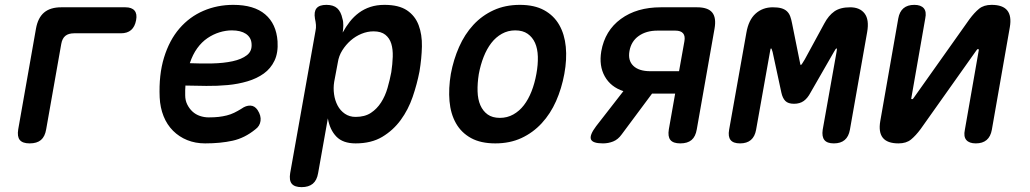

<svg xmlns="http://www.w3.org/2000/svg" viewBox="-20 -580 4240 790"><path d="M102 10Q73 10 61.5 -4Q50 -18 55 -48L128 -462Q136 -507 161.5 -528.5Q187 -550 232 -550H496Q522 -550 533.5 -536.5Q545 -523 540 -497Q535 -470 519.5 -456.5Q504 -443 477 -443H285Q262 -443 249 -432.5Q236 -422 232 -399L170 -48Q165 -18 148.5 -4Q132 10 102 10Z M1040 -127Q1055 -104 1052 -82.5Q1049 -61 1031 -48Q987 -12 937 -1Q887 10 824 10Q784 10 750.5 -3.5Q717 -17 692 -42Q667 -67 653 -102Q639 -137 637 -179Q633 -272 655 -343.5Q677 -415 718.5 -463Q760 -511 817 -535.5Q874 -560 940 -560Q1025 -560 1071 -521Q1117 -482 1122 -410Q1125 -363 1109.5 -330.5Q1094 -298 1065.5 -277.5Q1037 -257 998.5 -245.5Q960 -234 917 -230Q874 -226 829 -226.5Q784 -227 743 -228Q742 -219 742 -209V-188Q742 -167 750.5 -150Q759 -133 772 -121Q785 -109 802.5 -103Q820 -97 839 -97Q862 -97 879.5 -99Q897 -101 913 -105Q929 -109 943.5 -116Q958 -123 974 -133Q992 -146 1010 -145.5Q1028 -145 1040 -127ZM761 -320Q807 -318 853.5 -319Q900 -320 937 -328Q974 -336 996 -353Q1018 -370 1015 -401Q1014 -414 1008 -424Q1002 -434 991.5 -441Q981 -448 966.5 -451.5Q952 -455 934 -455Q909 -455 883 -447Q857 -439 833.5 -423Q810 -407 791.5 -381.5Q773 -356 761 -320Z M1390 -446Q1403 -470 1419.5 -491Q1436 -512 1457 -527.5Q1478 -543 1504 -551.5Q1530 -560 1562 -560Q1621 -560 1654.5 -537.5Q1688 -515 1702.5 -476.5Q1717 -438 1716 -389Q1715 -340 1706 -286Q1696 -234 1678 -181.5Q1660 -129 1629 -86.5Q1598 -44 1553 -17Q1508 10 1443 10Q1391 10 1364 -18Q1337 -46 1329 -93L1289 132Q1284 162 1267 176Q1250 190 1221 190Q1192 190 1180.5 176Q1169 162 1174 132L1278 -452Q1281 -465 1280 -477.5Q1279 -490 1276 -503Q1271 -532 1282.5 -546Q1294 -560 1323 -560Q1352 -560 1367.5 -546Q1383 -532 1389 -503Q1393 -491 1392.5 -474.5Q1392 -458 1390 -446ZM1517 -451Q1492 -451 1467.5 -441Q1443 -431 1423 -413.5Q1403 -396 1388.5 -373Q1374 -350 1370 -323L1355 -243Q1351 -218 1354.5 -192.5Q1358 -167 1369 -146Q1380 -125 1399 -112Q1418 -99 1443 -99Q1481 -99 1506 -115.5Q1531 -132 1548 -158.5Q1565 -185 1574.5 -218Q1584 -251 1590 -283Q1595 -316 1596 -346.5Q1597 -377 1590 -400Q1583 -423 1565.5 -437Q1548 -451 1517 -451Z M2018 10Q1958 10 1918 -12Q1878 -34 1856 -73Q1834 -112 1829.5 -164Q1825 -216 1835 -276Q1846 -335 1869 -387Q1892 -439 1927.5 -477.5Q1963 -516 2011 -538Q2059 -560 2119 -560Q2179 -560 2219 -538Q2259 -516 2281 -477.5Q2303 -439 2308 -387.5Q2313 -336 2302 -276Q2291 -216 2268 -164Q2245 -112 2209 -73Q2173 -34 2125.5 -12Q2078 10 2018 10ZM2037 -95Q2067 -95 2092 -109Q2117 -123 2135.5 -147Q2154 -171 2167 -204Q2180 -237 2187 -276Q2194 -314 2193 -347Q2192 -380 2181.5 -403.5Q2171 -427 2151 -441Q2131 -455 2100 -455Q2070 -455 2045 -441Q2020 -427 2001.5 -403Q1983 -379 1970 -346Q1957 -313 1950 -275Q1944 -237 1945 -204Q1946 -171 1956.5 -147Q1967 -123 1986.5 -109Q2006 -95 2037 -95Z M2461 10Q2418 10 2411.5 -7Q2405 -24 2433 -61L2545 -205Q2493 -222 2468.5 -265.5Q2444 -309 2454 -369Q2469 -454 2534.5 -502Q2600 -550 2699 -550H2848Q2893 -550 2910.5 -528.5Q2928 -507 2920 -462L2847 -48Q2842 -18 2825.5 -4Q2809 10 2779 10Q2750 10 2738.5 -4Q2727 -18 2732 -48L2758 -195H2663L2538 -27Q2523 -6 2503 2Q2483 10 2461 10ZM2796 -410Q2800 -432 2790.5 -443Q2781 -454 2759 -454H2685Q2639 -454 2608 -432Q2577 -410 2570 -370Q2563 -331 2586 -309Q2609 -287 2656 -287H2774Z M3477 -46Q3472 -18 3455.5 -4Q3439 10 3411 10Q3383 10 3372 -4Q3361 -18 3365 -46L3422 -366Q3425 -380 3422 -381Q3419 -381 3411 -366L3315 -199Q3303 -176 3287 -164.5Q3271 -153 3247 -153Q3223 -153 3211.5 -164.5Q3200 -176 3195 -199L3159 -366Q3155 -381 3152.5 -381Q3150 -381 3148 -366L3091 -46Q3086 -18 3069.5 -4Q3053 10 3025 10Q2997 10 2986 -4Q2975 -18 2980 -46L3051 -445Q3060 -498 3089 -524Q3118 -550 3160 -550Q3181 -550 3195 -546Q3209 -542 3218 -533.5Q3227 -525 3231.5 -512.5Q3236 -500 3239 -484L3269 -335Q3273 -312 3275 -312Q3275 -312 3276 -313Q3278 -313 3291 -335L3372 -484Q3389 -516 3413 -533Q3437 -550 3478 -550Q3518 -550 3537.5 -524.5Q3557 -499 3548 -448Z M3602 -82 3676 -504Q3681 -532 3697.5 -546Q3714 -560 3742 -560Q3769 -560 3781 -546Q3793 -532 3787 -504L3730 -178Q3729 -175 3729.5 -173.5Q3730 -172 3733 -172Q3735 -172 3736.5 -173.5Q3738 -175 3740 -178L3969 -501Q3989 -528 4008.5 -544Q4028 -560 4060 -560Q4106 -560 4124.5 -537Q4143 -514 4135 -468L4061 -46Q4056 -18 4039.5 -4Q4023 10 3995 10Q3968 10 3956 -4Q3944 -18 3950 -46L4007 -372Q4008 -375 4007 -376.5Q4006 -378 4004 -378Q4002 -378 4000.5 -376.5Q3999 -375 3997 -372L3768 -49Q3748 -22 3728.5 -6Q3709 10 3677 10Q3631 10 3612.5 -13Q3594 -36 3602 -82Z"/></svg>

Font: Maple Mono SemiBold
Style: Italic
Weight: 600
Italic angle: -10°
Monospace: yes
Designer: subframe7536
Version: Version 7.000